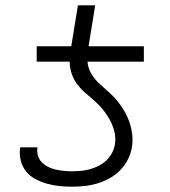

<svg xmlns="http://www.w3.org/2000/svg" viewBox="-20 -694 640 722"><path d="M251 8Q226 8 202 5.5Q178 3 155.5 -3.5Q133 -10 112.5 -21Q92 -32 78 -49.5Q64 -67 58 -90.5Q52 -114 56 -138Q56 -139 56 -139.5Q56 -140 56 -140H121Q121 -140 121 -140Q121 -140 121 -139Q118 -124 122.5 -109Q127 -94 137.5 -83.5Q148 -73 161 -66.5Q174 -60 189 -56.5Q204 -53 219.5 -51.5Q235 -50 251 -50Q267 -50 284 -51.5Q301 -53 317.5 -57.5Q334 -62 350 -70Q366 -78 379 -90Q392 -102 400.5 -117.5Q409 -133 412 -150Q416 -174 410.5 -197.5Q405 -221 394 -241.5Q383 -262 369 -279.5Q355 -297 338 -312.5Q321 -328 303.5 -342.5Q286 -357 272 -375Q258 -393 250 -415.5Q242 -438 242 -462H118V-520H248L273 -674H338L313 -520H521V-462H309Q311 -438 323 -417.5Q335 -397 352 -381Q369 -365 386.5 -350Q404 -335 419 -317Q434 -299 446 -279Q458 -259 466 -236.5Q474 -214 477 -189.5Q480 -165 476 -140Q472 -116 460.5 -93.5Q449 -71 431 -53Q413 -35 391 -23Q369 -11 345.5 -4Q322 3 298 5.5Q274 8 251 8Z"/></svg>

Font: Iosevka SS04 Light Extended
Style: Italic
Weight: 300
Width: 7
Italic angle: -9°
Monospace: yes
Designer: Belleve Invis
Foundry: Belleve Invis
Version: Version 19.0.0; ttfautohint (v1.8.4)